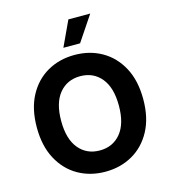

<svg xmlns="http://www.w3.org/2000/svg" viewBox="-137 -1068 1055 1187"><g transform="rotate(-15 391.0 -474.5)"><path d="M731.5 -363.6Q731.5 -244.7 686.6 -161.2Q641.7 -77.8 564.6 -33.9Q487.6 9.9 391 9.9Q294 9.9 217 -34.1Q139.9 -78.1 95.2 -161.8Q50.4 -245.4 50.4 -363.6Q50.4 -482.6 95.2 -566.1Q139.9 -649.5 217 -693.4Q294 -737.2 391 -737.2Q487.6 -737.2 564.6 -693.4Q641.7 -649.5 686.6 -566.1Q731.5 -482.6 731.5 -363.6ZM575.6 -363.6Q575.6 -479.4 525.2 -540.3Q474.8 -601.2 391 -601.2Q307.2 -601.2 256.7 -540.3Q206.3 -479.4 206.3 -363.6Q206.3 -248.2 256.7 -187.1Q307.2 -126.1 391 -126.1Q474.8 -126.1 525.2 -187.1Q575.6 -248.2 575.6 -363.6ZM336.6 -797.6 411.9 -959.2H551.8L443.5 -797.6Z"/></g></svg>

Font: Inter Zeller
Style: Bold
Weight: 700
Designer: Rasmus Andersson; Joe Bland
Foundry: zeller
Version: Version 3.015;git-dec3a8cb1